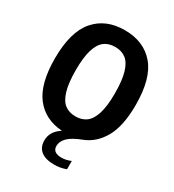

<svg xmlns="http://www.w3.org/2000/svg" viewBox="-225 -878 1115 1227"><g transform="rotate(30 332.0 -265.0)"><path d="M321.5 110Q321.5 159 387.5 159Q419.5 159 455 144V205Q414 221 369.5 221Q304 221 270.5 194.2Q237 167.5 237 118Q237 85 252.8 58.2Q268.5 31.5 303.5 8.5Q175 0 104.2 -92Q33.5 -184 33.5 -370Q33.5 -565.5 112.8 -657.5Q192 -749.5 332 -749.5Q472 -749.5 551 -657.5Q630 -565.5 630 -370Q630 -214.5 580.8 -127.5Q531.5 -40.5 447.5 -8.5Q380.5 17 351 46.2Q321.5 75.5 321.5 110ZM332 -114Q379 -114 411 -138.2Q443 -162.5 460.2 -218.2Q477.5 -274 477.5 -366.5Q477.5 -462.5 460.5 -519.8Q443.5 -577 411.5 -601.5Q379.5 -626 332 -626Q284.5 -626 252.5 -601.8Q220.5 -577.5 203.5 -521.8Q186.5 -466 186.5 -373.5Q186.5 -277.5 203.5 -220.2Q220.5 -163 252.5 -138.5Q284.5 -114 332 -114Z"/></g></svg>

Font: Encode Sans Condensed
Style: Bold
Weight: 700
Width: 3
Designer: Multiple Designers
Foundry: Impallari Type
Version: Version 2.000